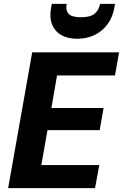

<svg xmlns="http://www.w3.org/2000/svg" viewBox="-20 -970 634 990"><path d="M22 0 146 -700H594L573 -581H274L245 -413H514L494 -299H225L193 -119H492L470 0ZM378 -770Q329 -770 295.5 -789.5Q262 -809 248 -845.5Q234 -882 244 -933L247 -950H324Q317 -918 333 -899.5Q349 -881 397 -881Q446 -881 468 -899.5Q490 -918 496 -950H573L570 -932Q561 -881 534.5 -845Q508 -809 467.5 -789.5Q427 -770 378 -770Z"/></svg>

Font: DM Sans 20pt Black
Style: Italic
Weight: 900
Italic angle: -10°
Version: Version 4.004;gftools[0.9.30]